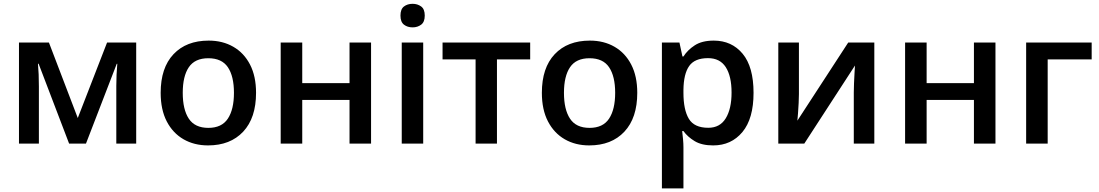

<svg xmlns="http://www.w3.org/2000/svg" viewBox="-20 -768 5881 1027"><path d="M708.5 -540.5V0H602.1V-308.6Q602.1 -338.9 603.5 -368.9Q605 -398.9 607.4 -426.8H604.5L439.9 0H349.6L186.5 -427.2H183.1Q188 -374 188 -305.2V0H81.5V-540.5H241.7L396 -136.7L552.7 -540.5Z M1349.6 -271.5Q1349.6 -137.2 1280.8 -63.7Q1211.9 9.8 1092.8 9.8Q1018.6 9.8 961.4 -23.2Q904.3 -56.2 871.8 -118.9Q839.4 -181.6 839.4 -271.5Q839.4 -405.3 908 -478Q976.6 -550.8 1096.2 -550.8Q1170.9 -550.8 1228 -517.8Q1285.2 -484.9 1317.4 -422.6Q1349.6 -360.4 1349.6 -271.5ZM957.5 -271.5Q957.5 -182.1 990 -133.1Q1022.5 -84 1094.7 -84Q1166 -84 1198.7 -133.3Q1231.4 -182.6 1231.4 -271.5Q1231.4 -359.9 1199 -408.2Q1166.5 -456.5 1094.2 -456.5Q1022.5 -456.5 990 -408.4Q957.5 -360.4 957.5 -271.5Z M1596.7 -540.5V-323.2H1849.6V-540.5H1964.8V0H1849.6V-233.4H1596.7V0H1481.4V-540.5Z M2187 -747.6Q2213.4 -747.6 2232.7 -733.4Q2252 -719.2 2252 -684.6Q2252 -650.4 2232.7 -636Q2213.4 -621.6 2187 -621.6Q2159.7 -621.6 2140.9 -636Q2122.1 -650.4 2122.1 -684.6Q2122.1 -719.2 2140.9 -733.4Q2159.7 -747.6 2187 -747.6ZM2243.7 -540.5V0H2128.9V-540.5Z M2815.9 -450.2H2638.2V0H2523.9V-450.2H2347.2V-540.5H2815.9Z M3388.7 -271.5Q3388.7 -137.2 3319.8 -63.7Q3251 9.8 3131.8 9.8Q3057.6 9.8 3000.5 -23.2Q2943.4 -56.2 2910.9 -118.9Q2878.4 -181.6 2878.4 -271.5Q2878.4 -405.3 2947 -478Q3015.6 -550.8 3135.3 -550.8Q3210 -550.8 3267.1 -517.8Q3324.2 -484.9 3356.4 -422.6Q3388.7 -360.4 3388.7 -271.5ZM2996.6 -271.5Q2996.6 -182.1 3029.1 -133.1Q3061.5 -84 3133.8 -84Q3205.1 -84 3237.8 -133.3Q3270.5 -182.6 3270.5 -271.5Q3270.5 -359.9 3238 -408.2Q3205.6 -456.5 3133.3 -456.5Q3061.5 -456.5 3029.1 -408.4Q2996.6 -360.4 2996.6 -271.5Z M3797.9 -550.8Q3894 -550.8 3952.4 -480.5Q4010.7 -410.2 4010.7 -271.5Q4010.7 -133.3 3951.2 -61.8Q3891.6 9.8 3794.9 9.8Q3733.4 9.8 3695.6 -13.2Q3657.7 -36.1 3635.7 -66.9H3628.9Q3631.3 -47.4 3633.5 -23.7Q3635.7 0 3635.7 19.5V239.7H3520.5V-540.5H3614.3L3630.4 -465.8H3635.7Q3657.7 -500.5 3696.3 -525.6Q3734.9 -550.8 3797.9 -550.8ZM3767.1 -457Q3695.8 -457 3666.3 -414.8Q3636.7 -372.6 3635.7 -287.6V-271.5Q3635.7 -180.7 3664.6 -132.6Q3693.4 -84.5 3768.6 -84.5Q3831.1 -84.5 3862.1 -135.3Q3893.1 -186 3893.1 -272.9Q3893.1 -360.4 3862.1 -408.7Q3831.1 -457 3767.1 -457Z M4253.4 -540.5V-264.6Q4253.4 -246.6 4252 -217.5Q4250.5 -188.5 4248.5 -161.4Q4246.6 -134.3 4245.1 -122.6L4517.1 -540.5H4656.7V0H4546.9V-272.9Q4546.9 -293.9 4548.1 -322.5Q4549.3 -351.1 4550.8 -377.2Q4552.2 -403.3 4553.2 -417.5L4282.2 0H4143.1V-540.5Z M4936.5 -540.5V-323.2H5189.5V-540.5H5304.7V0H5189.5V-233.4H4936.5V0H4821.3V-540.5Z M5819.3 -540.5V-450.2H5584V0H5468.8V-540.5Z"/></svg>

Font: Open Sans SemiBold
Style: Regular
Weight: 600
Designer: Monotype Design Team
Foundry: Monotype Imaging Inc.
Version: Version 3.003; ttfautohint (v1.8.4)